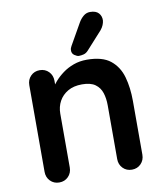

<svg xmlns="http://www.w3.org/2000/svg" viewBox="-85 -832 766 901"><g transform="rotate(-10 298.0 -381.5)"><path d="M351 -545Q425 -545 463.5 -514Q502 -483 516.5 -431.5Q531 -380 531 -317V-61Q531 -35 514 -17.5Q497 0 471 0Q445 0 428 -17.5Q411 -35 411 -61V-317Q411 -350 402.5 -376.5Q394 -403 372 -419Q350 -435 309 -435Q269 -435 241.5 -419Q214 -403 199.5 -376.5Q185 -350 185 -317V-61Q185 -35 168 -17.5Q151 0 125 0Q99 0 82 -17.5Q65 -35 65 -61V-474Q65 -500 82 -517.5Q99 -535 125 -535Q151 -535 168 -517.5Q185 -500 185 -474V-431L170 -434Q179 -451 196 -470.5Q213 -490 236 -507Q259 -524 288 -534.5Q317 -545 351 -545ZM318 -569Q310 -569 297.5 -577.5Q285 -586 286 -602Q286 -611 292 -621L350 -723Q359 -739 373 -751Q387 -763 405 -763Q433 -763 446 -748.5Q459 -734 458 -713Q457 -703 452.5 -692Q448 -681 439 -670L363 -586Q353 -575 341 -572Q329 -569 318 -569Z"/></g></svg>

Font: zvoove
Style: Bold
Weight: 700
Designer: Vernon Adams (Nunito) & Andrew Paglinawan (Quicksand)
Foundry: zvoove
Version: Version 3.006